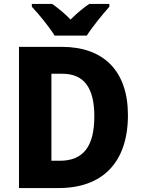

<svg xmlns="http://www.w3.org/2000/svg" viewBox="-20 -951 717 971"><path d="M256 -771H419C446 -814 501 -881 533 -917V-931H431C401 -910 369 -885 337 -852C305 -885 274 -910 244 -931H141V-917C175 -881 231 -813 256 -771ZM627 -369C627 -593 503 -714 293 -714H76V0H277C496 0 627 -127 627 -369ZM457 -363C457 -211 402 -138 282 -138H240V-578H295C402 -578 457 -511 457 -363Z"/></svg>

Font: Noto Sans Myanmar SemiCondensed ExtraBold
Style: Regular
Weight: 800
Width: 4
Designer: Monotype Design Team
Foundry: Monotype Imaging Inc.
Version: Version 2.107